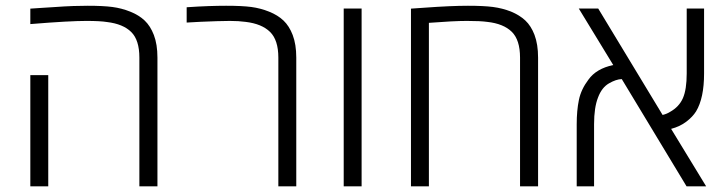

<svg xmlns="http://www.w3.org/2000/svg" viewBox="-20 -660 2577 680"><path d="M473.6 0V-456.1Q473.6 -518.1 444.8 -546.6Q416 -575.2 358.9 -582Q335 -585.9 285.2 -585.9Q257.3 -585.9 208.5 -583.3Q159.7 -580.6 87.4 -574.7V-629.4Q109.9 -630.9 130.6 -632.3Q151.4 -633.8 170.4 -634.8Q210 -637.7 240 -638.7Q270 -639.6 290.5 -639.6Q344.7 -639.6 377.9 -635.3Q411.1 -630.9 441.4 -618.7Q472.2 -606.4 492.4 -587.2Q512.7 -567.9 524.9 -536.1Q537.6 -502.9 537.6 -456.1V0ZM87.4 0V-394H150.9V0Z M965.8 0V-456.1Q965.8 -518.1 936.5 -546.9Q907.2 -575.7 850.1 -582.5Q825.7 -585.9 793.9 -585.9Q775.9 -585.9 747.6 -585Q719.2 -584 690.2 -582.8Q661.1 -581.5 641.1 -580.1V-634.3Q683.1 -637.2 718 -638.4Q752.9 -639.6 780.8 -639.6Q836.9 -639.6 869.9 -635.3Q902.8 -630.9 933.1 -618.7Q963.9 -606.4 984.1 -587.2Q1004.4 -567.9 1016.6 -536.1Q1029.3 -502.9 1029.3 -456.1V0Z M1197.3 0V-629.9H1260.7V0Z M1435.5 0V-629.4Q1443.8 -629.9 1484.4 -632.8Q1530.8 -636.2 1569.1 -637.9Q1607.4 -639.6 1637.2 -639.6Q1692.9 -639.6 1726.1 -635.3Q1759.3 -630.9 1789.6 -619.1Q1820.3 -606.4 1840.6 -587.4Q1860.8 -568.4 1873 -536.6Q1885.7 -502.9 1885.7 -456.1V0H1821.8V-456.1Q1821.8 -518.6 1792.5 -547.4Q1763.2 -576.2 1705.6 -582.5Q1681.6 -585.9 1633.8 -585.9Q1586.4 -585.9 1499 -579.1V0Z M2022.5 0V-220.2Q2022.5 -268.6 2030.3 -306.2Q2038.1 -343.8 2064 -377.9Q2091.8 -417 2151.9 -429.7L2029.8 -629.9H2098.6L2326.7 -252.9Q2341.3 -256.3 2353 -263.7Q2385.3 -281.7 2398.7 -312.5Q2412.1 -343.3 2412.1 -399.9V-629.9H2473.6V-399.9Q2473.6 -312.5 2445.3 -265.6Q2433.1 -246.1 2410.6 -229Q2388.2 -211.9 2356.9 -203.6L2481 0H2411.6L2182.1 -379.9Q2162.1 -379.4 2136.7 -364.7Q2111.3 -350.1 2098.1 -314.9Q2084 -279.3 2084 -220.2V0Z"/></svg>

Font: Open Sans Light
Style: Regular
Weight: 300
Designer: Monotype Design Team
Foundry: Monotype Imaging Inc.
Version: Version 3.000; ttfautohint (v1.8.4)